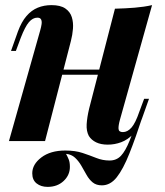

<svg xmlns="http://www.w3.org/2000/svg" viewBox="-20 -551 643 750"><path d="M238 50Q244 61 248.5 72Q253 83 253 101Q253 133 228.5 156Q204 179 166 179Q140 179 123 165.5Q106 152 106 126Q106 91 141.5 64Q177 37 235 37Q274 37 302.5 46.5Q331 56 356 66Q381 76 408 76Q435 76 452.5 57.5Q470 39 486.5 -2Q503 -43 526 -111L539 -102Q510 -13 485.5 48.5Q461 110 436 141.5Q411 173 378 173Q356 173 342 161.5Q328 150 318 132Q308 114 297.5 96Q287 78 273 65Q259 52 238 50ZM151 -279H421V-259H151ZM156 0H15L137 -432Q141 -446 142.5 -457Q144 -468 140.5 -475Q137 -482 126 -482Q108 -482 93 -464.5Q78 -447 61 -403L42 -352H23L50 -428Q64 -466 83.5 -488.5Q103 -511 127.5 -521Q152 -531 181 -531Q216 -531 235 -518Q254 -505 260.5 -484Q267 -463 265 -438.5Q263 -414 257 -391ZM449 -85Q442 -60 443 -47.5Q444 -35 460 -35Q478 -35 493.5 -52.5Q509 -70 524 -114L543 -165H562L535 -89Q522 -50 500.5 -27.5Q479 -5 453.5 4.5Q428 14 401 14Q374 14 355.5 5Q337 -4 327 -20Q317 -39 318.5 -65.5Q320 -92 328 -126L429 -517Q470 -518 506.5 -521Q543 -524 574 -531Z"/></svg>

Font: Playfair Display
Style: Bold Italic
Weight: 700
Italic angle: -14°
Designer: Claus Eggers Sørensen
Foundry: Claus Eggers Sørensen
Version: Version 1.203